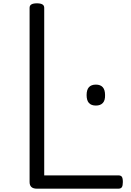

<svg xmlns="http://www.w3.org/2000/svg" viewBox="-20 -1135 789 1155"><path d="M202 0Q158 0 158 -40V-1088Q158 -1102 169 -1108.5Q180 -1115 202 -1115Q224 -1115 235 -1108.5Q246 -1102 246 -1088V-80H692Q707 -80 713 -71.5Q719 -63 719 -40Q719 -18 713 -9Q707 0 692 0ZM557 -500Q529 -500 515 -515.5Q501 -531 501 -563Q501 -595 515 -610.5Q529 -626 557 -626Q584 -626 598 -610.5Q612 -595 612 -563Q613 -531 598.5 -515.5Q584 -500 557 -500Z"/></svg>

Font: Playwrite FR Moderne
Style: Regular
Weight: 400
Designer: Veronika Burian, José Scaglione
Foundry: TypeTogether
Version: Version 1.002